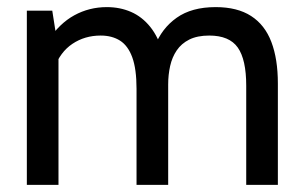

<svg xmlns="http://www.w3.org/2000/svg" viewBox="-20 -520 851 540"><path d="M55.5 0V-490H127L141 -400.5L116 -406.5Q147 -454 189 -477Q231 -500 280.5 -500Q317.5 -500 348.5 -486.5Q379.5 -473 402.5 -444.5Q425.5 -416 438.5 -370.5L415 -389Q434.5 -440 476.8 -470Q519 -500 586.5 -500Q647.5 -500 686.2 -475Q725 -450 743.2 -402Q761.5 -354 761.5 -285V0H672.5V-279Q672.5 -352.5 648.8 -386.2Q625 -420 568.5 -420Q535 -420 512.5 -408.8Q490 -397.5 477 -378.2Q464 -359 458.5 -334.2Q453 -309.5 453 -282.5V0H364V-270Q364 -326 352 -358.8Q340 -391.5 317.5 -405.8Q295 -420 263 -420Q218.5 -420 183.8 -396.8Q149 -373.5 133 -328.5L144.5 -380.5V0Z"/></svg>

Font: Cabin
Style: Regular
Weight: 400
Width: 4
Designer: Pablo Impallari
Foundry: Pablo Impallari. http://www.impallari.com Igino Marini. http://www.ikern.com
Version: Version 3.001